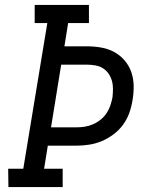

<svg xmlns="http://www.w3.org/2000/svg" viewBox="-20 -755 640 775"><path d="M14 0 13 -74H74L171 -662H120V-735H339V-662H255L240 -568H332Q361 -568 389 -563Q417 -558 441 -545Q465 -532 483 -511Q501 -490 510 -464Q519 -438 519.5 -409Q520 -380 515 -351Q511 -325 502 -299.5Q493 -274 477 -252Q461 -230 438.5 -213Q416 -196 391 -185.5Q366 -175 339.5 -171Q313 -167 288 -167H173L158 -74H233V0ZM288 -241Q305 -241 321.5 -243.5Q338 -246 354.5 -253Q371 -260 385.5 -271.5Q400 -283 410 -298Q420 -313 425.5 -329.5Q431 -346 434 -362Q436 -379 436 -396.5Q436 -414 431.5 -429.5Q427 -445 418 -458Q409 -471 395.5 -479.5Q382 -488 365 -491Q348 -494 331 -494H227L186 -241Z"/></svg>

Font: Iosevka Plex Etoile
Style: Italic
Weight: 400
Italic angle: -9°
Designer: Belleve Invis
Foundry: Belleve Invis
Version: Version 25.1.1; ttfautohint (v1.8.4)